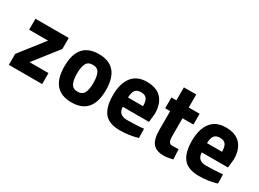

<svg xmlns="http://www.w3.org/2000/svg" viewBox="-31 -1215 2433 1804"><g transform="rotate(30 1185.5 -313.5)"><path d="M58 -381V-500H419V-381L214 -119H419V0H58V-119L263 -381Z M967 -250Q967 12 742 12Q517 12 517 -250Q517 -511 742 -511Q967 -511 967 -250ZM672 -142Q691 -104 742 -104Q793 -104 812 -142Q831 -180 831 -250Q831 -320 812 -357.5Q793 -395 742 -395Q691 -395 672 -357.5Q653 -320 653 -250Q653 -180 672 -142Z M1278 -106Q1310 -106 1355 -108Q1400 -110 1429 -112L1458 -115L1460 -16Q1369 12 1267 12Q1150 12 1098.5 -50.5Q1047 -113 1047 -243Q1047 -369 1101.5 -440Q1156 -511 1263 -511Q1370 -511 1423 -452Q1476 -393 1476 -287L1466 -194H1182Q1184 -106 1278 -106ZM1181 -294H1344Q1344 -347 1326 -373Q1308 -399 1263 -399Q1218 -399 1200 -372Q1182 -345 1181 -294Z M1840 -381H1722V-185Q1722 -109 1764 -109L1835 -111L1841 -3Q1779 12 1744 12Q1661 12 1624.5 -32.5Q1588 -77 1588 -178V-381H1534V-498H1588V-639H1722V-498H1840Z M2135 -106Q2167 -106 2212 -108Q2257 -110 2286 -112L2315 -115L2317 -16Q2226 12 2124 12Q2007 12 1955.5 -50.5Q1904 -113 1904 -243Q1904 -369 1958.5 -440Q2013 -511 2120 -511Q2227 -511 2280 -452Q2333 -393 2333 -287L2323 -194H2039Q2041 -106 2135 -106ZM2038 -294H2201Q2201 -347 2183 -373Q2165 -399 2120 -399Q2075 -399 2057 -372Q2039 -345 2038 -294Z"/></g></svg>

Font: TypoPRO Titillium Maps
Style: 999 wt
Weight: 900
Designer: Campivisivi
Foundry: Accademia di Belle Arti di Urbino and students of MA course of Visual design
Version: Version 001.001